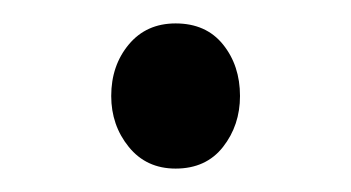

<svg xmlns="http://www.w3.org/2000/svg" viewBox="-20 -131 300 164"><path d="M130 13Q105 13 90 -5.5Q75 -24 75 -49Q75 -75 90 -93Q105 -111 130 -111Q156 -111 170.5 -93Q185 -75 185 -49Q185 -24 170.5 -5.5Q156 13 130 13Z"/></svg>

Font: Zen Kurenaido
Style: Regular
Weight: 400
Designer: Yoshimichi Ohira
Foundry: Positype
Version: Version 1.001